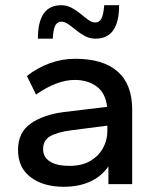

<svg xmlns="http://www.w3.org/2000/svg" viewBox="-20 -705 600 735"><path d="M224 10Q146 10 97.5 -26.5Q49 -63 49 -131Q49 -198 97.5 -232Q146 -266 224 -276L390 -296Q384 -349 350 -374Q316 -399 266 -399Q198 -399 118 -343L83 -414Q122 -445 169.5 -462.5Q217 -480 268 -480Q375 -480 430.5 -431Q486 -382 486 -286V0H395V-68Q368 -29 324.5 -9.5Q281 10 224 10ZM246 -70Q293 -70 325 -88.5Q357 -107 374 -137.5Q391 -168 391 -203V-224L251 -206Q199 -199 172 -183.5Q145 -168 145 -134Q145 -103 171.5 -86.5Q198 -70 246 -70ZM125 -557Q125 -685 214 -685Q236 -685 254.5 -675Q273 -665 288.5 -652Q304 -639 318 -629Q332 -619 345 -619Q360 -619 368 -633.5Q376 -648 379 -685H436Q436 -557 346 -557Q324 -557 306 -566.5Q288 -576 272 -589Q256 -602 242 -612Q228 -622 215 -622Q200 -622 192 -608Q184 -594 182 -557Z"/></svg>

Font: Gantari Medium
Style: Regular
Weight: 500
Designer: Anugrah Pasau
Foundry: Lafontype
Version: Version 1.000; ttfautohint (v1.8.4.7-5d5b)